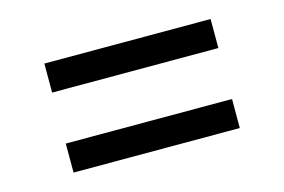

<svg xmlns="http://www.w3.org/2000/svg" viewBox="-50 -576 700 473"><g transform="rotate(-15 300.0 -340.0)"><path d="M512 -405H88V-479H512ZM88 -201V-275H512V-201Z"/></g></svg>

Font: Zed Sans Extended
Style: Regular
Weight: 400
Width: 7
Designer: Belleve Invis
Foundry: Belleve Invis
Version: Version 1.0.0; ttfautohint (v1.8.4)